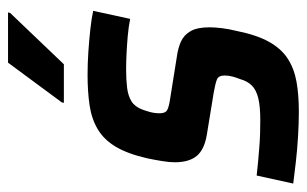

<svg xmlns="http://www.w3.org/2000/svg" viewBox="-163 -593 764 478"><g transform="rotate(-90 219.0 -354.0)"><path d="M180 8Q151 8 118 6Q85 4 54.5 0.5Q24 -3 1 -6L21 -97Q37 -95 55 -93.5Q73 -92 90.5 -90.5Q108 -89 125.5 -88.5Q143 -88 159 -88Q193 -88 213.5 -93Q234 -98 245 -109Q256 -120 261 -138Q265 -148 267.5 -157.5Q270 -167 270 -177Q270 -192 260 -196Q250 -200 227 -204L123 -221Q86 -227 70 -246Q54 -265 54 -301Q54 -314 57 -332.5Q60 -351 64 -370Q75 -418 92.5 -447.5Q110 -477 136 -492.5Q162 -508 196 -513Q230 -518 272 -518Q300 -518 329.5 -516Q359 -514 386 -511Q413 -508 431 -504L411 -412Q391 -416 368 -418Q345 -420 324 -421Q303 -422 284 -422Q259 -422 239 -419.5Q219 -417 205.5 -408.5Q192 -400 185 -381Q182 -373 179 -362Q176 -351 176 -338Q176 -324 184.5 -319.5Q193 -315 215 -312L315 -296Q338 -293 354.5 -285.5Q371 -278 380.5 -261.5Q390 -245 390 -214Q390 -202 388 -184.5Q386 -167 381 -147Q371 -97 354 -66.5Q337 -36 312.5 -20Q288 -4 255.5 2Q223 8 180 8ZM202 -577 203 -582 302 -716H427L426 -711L298 -577Z"/></g></svg>

Font: Saira SemiCondensed SemiBold
Style: Italic
Weight: 600
Width: 4
Italic angle: -12°
Designer: Hector Gatti with collaboration of the Omnibus-Type team
Foundry: Omnibus-Type
Version: Version 1.101